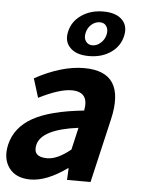

<svg xmlns="http://www.w3.org/2000/svg" viewBox="-76 -915 726 976"><g transform="rotate(5 287.0 -427.5)"><path d="M7 -33Q-28 -80 -12 -152Q9 -242 98 -292Q185 -341 358 -359Q377 -456 286 -456Q224 -456 119 -403L89 -500Q225 -574 340 -574Q555 -574 498 -327L422 0H302L305 -60H302Q199 14 116 14Q42 14 7 -33ZM311 -156 337 -269Q150 -245 131 -164Q117 -101 191 -101Q244 -101 311 -156ZM260 -671Q230 -702 242 -753Q254 -804 298 -835Q345 -869 412 -869Q479 -869 510 -835Q539 -804 527 -753Q515 -702 472 -671Q425 -637 358 -637Q291 -637 260 -671ZM412 -710Q432 -727 438 -753Q444 -779 432 -797Q421 -813 399 -813Q376 -813 357 -797Q337 -780 331 -753Q325 -726 337 -710Q348 -693 371 -693Q393 -693 412 -710Z"/></g></svg>

Font: KaiGen Gothic CN Bold
Style: Bold
Weight: 700
Designer: Ryoko NISHIZUKA  (kana & ideographs); Paul D. Hunt (Latin, Greek & Cyrillic); Wenlong ZHANG  (bopomofo); Sandoll Communi
Foundry: Adobe Systems Incorporated
Version: Version 1.002.20150501